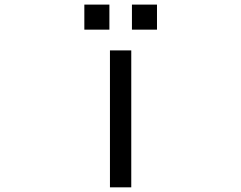

<svg xmlns="http://www.w3.org/2000/svg" viewBox="-20 -782 1040 827"><path d="M343.3 -654.3V-762.2H451.2V-654.3ZM548.3 -654.3V-762.2H656.2V-654.3ZM453.6 24.9V-564.9H545.4V24.9Z"/></svg>

Font: FORM UDPGothic
Style: Regular
Weight: 400
Foundry: Pronama LLC
Version: Version 1.05101